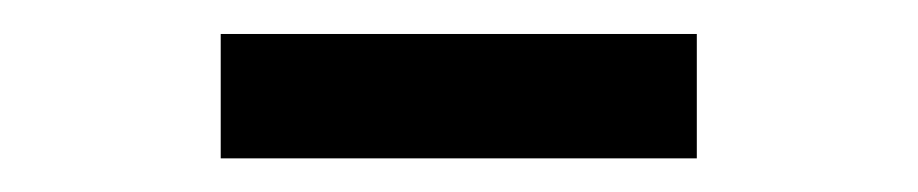

<svg xmlns="http://www.w3.org/2000/svg" viewBox="-20 -728 540 113"><path d="M109.9 -634.8V-708H390.1V-634.8Z"/></svg>

Font: Literata Book
Style: Regular
Weight: 400
Designer: Latin by Veronika Burian and Jose Scaglione. Greek by Irene Vlachou. Cyrillic by Vera Evstafieva
Foundry: TypeTogether
Version: Version 2.003;PS 002.003;hotconv 1.0.88;makeotf.lib2.5.64775